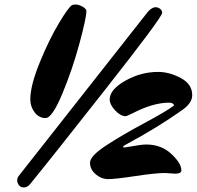

<svg xmlns="http://www.w3.org/2000/svg" viewBox="-20 -757 870 849"><path d="M114 -317Q114 -378 155 -479Q196 -580 240.5 -654.5Q285 -729 300 -735Q304 -737 315.5 -737Q327 -737 342.5 -729Q358 -721 362 -711V-707Q362 -679 331.5 -565.5Q301 -452 256 -343.5Q211 -235 181.5 -235Q152 -235 133 -260.5Q114 -286 114 -317ZM755 11 710 8Q668 8 579 21.5Q490 35 459 35Q428 35 403 13.5Q378 -8 378 -37.5Q378 -67 449 -113.5Q520 -160 619 -213Q718 -266 750 -291Q746 -303 728 -303Q658 -303 570 -258Q540 -243 535 -243Q512 -244 488.5 -269.5Q465 -295 465 -317Q465 -361 534 -400Q603 -439 679 -439Q729 -439 779.5 -412Q830 -385 830 -336Q830 -302 788 -272Q677 -193 537 -118Q524 -111 524 -107Q524 -105 531 -105L557 -109Q605 -118 627 -118Q693 -118 737.5 -76.5Q782 -35 782 -4Q782 11 755 11ZM62 22Q56 30 56 40.5Q56 51 63.5 61.5Q71 72 86 72Q101 72 114 56Q196 -44 446.5 -362.5Q697 -681 697 -700Q697 -711 688 -718Q679 -725 668 -725Q647 -725 623 -691Z"/></svg>

Font: Mrs Sheppards
Style: Regular
Weight: 400
Version: Version 1.000